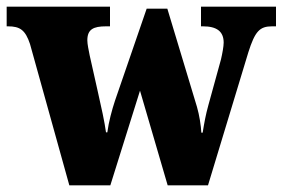

<svg xmlns="http://www.w3.org/2000/svg" viewBox="-26 -556 848 576"><path d="M64 -424 182 0H305L394 -284L477 0H598L719 -399C739 -462 753 -477 790 -477H802V-536H577V-477H583C624 -477 645 -462 645 -428C645 -417 641 -395 637 -378L599 -240C591 -211 587 -189 582 -158H578C577 -179 572 -211 565 -235L476 -530H414L319 -254C310 -227 300 -190 296 -159H292C288 -189 278 -235 267 -283L243 -390C240 -405 236 -424 236 -435C236 -468 254 -477 292 -477H304V-536H-6V-477H-2C34 -477 50 -466 64 -424Z"/></svg>

Font: Noto Serif Bengali SemiCondensed Black
Style: Regular
Weight: 900
Width: 4
Designer: Juan Bruce, Universal Thirst, Indian Type Foundry and the Monotype Design Team.
Foundry: Monotype Imaging Inc.
Version: Version 2.003